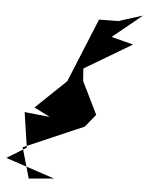

<svg xmlns="http://www.w3.org/2000/svg" viewBox="-74 -729 676 878"><g transform="rotate(5 264.0 -290.0)"><path d="M91 104 51 -36 326 -155 373 -213 300 -362 296 -419 513 -548 412 -574 547 -684 436 -649 348 -648C308 -551 268 -453 228 -355L89 -222L162 -185L46 -197L70 -36L-19 19L206 94Z"/></g></svg>

Font: Asimov Silicon
Style: Regular
Weight: 400
Designer: Google
Version: Version 2.000980; 2014